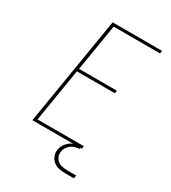

<svg xmlns="http://www.w3.org/2000/svg" viewBox="-216 -845 1008 1130"><g transform="rotate(30 288.0 -280.5)"><path d="M88 0H424L427 -19H112L171 -380H429L432 -399H175L227 -716H542L545 -735H209ZM414 174H471L474 153H414Q390 153 368 146.5Q346 140 334 119.5Q322 99 326 75Q329 56 342.5 39.5Q356 23 375 15.5Q394 8 413 8V-10Q389 -10 365 0Q341 10 324 30.5Q307 51 303 75Q299 98 307 118.5Q315 139 331.5 152.5Q348 166 370 170Q392 174 414 174Z"/></g></svg>

Font: Iosevka Sparkle Thin
Style: Italic
Weight: 100
Italic angle: -9°
Designer: Belleve Invis
Foundry: Belleve Invis
Version: Version 4.5.0; ttfautohint (v1.8.3)